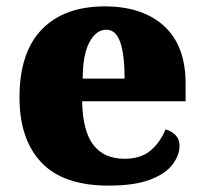

<svg xmlns="http://www.w3.org/2000/svg" viewBox="-20 -571 638 601"><path d="M320 10Q178 10 109.5 -62.5Q41 -135 41 -266Q41 -407 111 -479Q181 -551 308 -551Q426 -551 493.5 -489.5Q561 -428 561 -309V-254H237Q239 -160 272.5 -117Q306 -74 370 -74Q421 -74 451.5 -100Q482 -126 498 -166Q517 -161 529.5 -148Q542 -135 542 -115Q542 -85 520 -56Q498 -27 449.5 -8.5Q401 10 320 10ZM370 -325Q370 -399 356.5 -438.5Q343 -478 313 -478Q281 -478 260 -439Q239 -400 239 -325Z"/></svg>

Font: Noto Serif Armenian Black
Style: Regular
Weight: 900
Version: Version 2.007